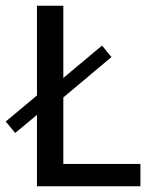

<svg xmlns="http://www.w3.org/2000/svg" viewBox="-49 -650 525 670"><path d="M307 -491 340 -451 172 -310V-78H441V0H80V-249L4 -186L-29 -226L80 -317V-630H172V-378Z"/></svg>

Font: Mukta Malar
Style: Regular
Weight: 400
Designer: Aadarsh Rajan, Girish Dalvi, Yashodeep Gholap
Foundry: Ek Type
Version: Version 2.538;PS 1.000;hotconv 16.6.51;makeotf.lib2.5.65220;